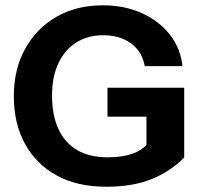

<svg xmlns="http://www.w3.org/2000/svg" viewBox="-20 -693 756 722"><path d="M193.3 -33.2C244.9 -4.9 306.8 9.2 378.6 9.2C445 9.2 501.8 -0.1 548.7 -18.9C595.7 -37.6 637.1 -64.8 672.7 -100.5V-363.2H384.2V-254.4H530.7V-147.4C517.7 -134.2 501.1 -123.1 479.1 -115.2C453.3 -106 422 -101.4 385 -101.4C339.5 -101.4 301.3 -110.5 270.2 -128.6C239.3 -146.7 215.7 -173.2 199.7 -207.9C183.7 -242.6 175.7 -284.5 175.7 -333.7C175.7 -381 183.7 -421.6 199.7 -455.4C215.7 -489.1 238.1 -515.2 267 -533.3C295.9 -551.4 329.7 -560.5 368.4 -560.5C410.2 -560.5 445.1 -550.2 473 -529.6C500.9 -509 518.1 -480.6 524.2 -444.3H666.2C661.3 -489.1 645.4 -528.7 618.7 -562.8C592 -596.9 556.9 -623.8 513.6 -643.5C470.4 -663.1 421.3 -673 366.6 -673C300.3 -673 242 -658.5 191.9 -629.6C141.9 -600.8 102.7 -560.6 74.4 -509.3C46.1 -458 32 -398.6 32 -330.9C32 -262.7 46 -203.1 74 -152.1C101.9 -101.1 141.7 -61.5 193.3 -33.2Z"/></svg>

Font: Diatome Awesome Bold
Style: Regular
Weight: 400
Designer: 15.100.17
Foundry: 15.100.17
Version: Version 1.010;Fontself Maker 3.5.8